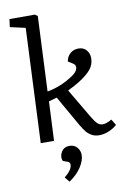

<svg xmlns="http://www.w3.org/2000/svg" viewBox="-108 -831 780 1154"><g transform="rotate(-10 282.0 -254.5)"><path d="M121.1 -698.2 27.8 -719.2 34.2 -767.1H189L205.1 -755.9L184.1 -298.8Q267.6 -313.5 342.8 -363.8Q372.6 -383.8 377.9 -405Q383.3 -426.3 362.8 -438L335 -455.1Q340.8 -486.3 361.6 -503.7Q382.3 -521 411.1 -521Q441.4 -521 459.2 -500.7Q477.1 -480.5 477.1 -451.2Q477.1 -413.1 453.9 -383.8Q430.7 -354.5 377 -320.8Q353 -305.7 307.1 -283.2L412.1 -105Q431.2 -72.8 444.8 -59.8Q458.5 -46.9 477.1 -46.9Q499 -46.9 532.2 -65.9L554.2 -29.8Q536.6 -12.7 506.3 0.7Q476.1 14.2 443.8 14.2Q418.9 14.2 399.4 3.2Q379.9 -7.8 367.7 -22.7Q355.5 -37.6 338.9 -64.9L231.9 -252.9L182.1 -238.8L170.9 0H89.8ZM220.2 257.8Q267.6 226.1 293.7 186Q319.8 146 319.8 111.8Q319.8 85 302.5 65.4Q285.2 45.9 256.8 45.9Q222.2 45.9 206.3 73.5Q190.4 101.1 201.2 127.9L229 138.2Q244.1 143.1 244.1 157.2Q244.1 189.9 195.8 228Z"/></g></svg>

Font: Literata Book
Style: Italic
Weight: 400
Italic angle: -3°
Designer: Latin by Veronika Burian and Jose Scaglione. Greek by Irene Vlachou. Cyrillic by Vera Evstafieva
Foundry: TypeTogether
Version: Version 1.003;PS 001.003;hotconv 1.0.88;makeotf.lib2.5.64775